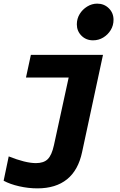

<svg xmlns="http://www.w3.org/2000/svg" viewBox="-41 -818 661 1057"><path d="M471 -596Q433 -596 407.5 -621.5Q382 -647 382 -684Q382 -715 397.5 -740.5Q413 -766 439 -782Q465 -798 494 -798Q532 -798 558 -772.5Q584 -747 584 -709Q584 -678 568.5 -652.5Q553 -627 527.5 -611.5Q502 -596 471 -596ZM165 219Q115 219 64.5 207.5Q14 196 -21 177L7 43Q52 61 90 70.5Q128 80 157 80Q200 80 222 58Q244 36 256 -19L337 -391H102L129 -516H526L411 19Q390 119 328 169Q266 219 165 219Z"/></svg>

Font: Red Hat Mono
Style: Italic
Weight: 400
Italic angle: -12°
Monospace: yes
Designer: Pentagram, MCKL
Foundry: MCKL
Version: Version 1.030